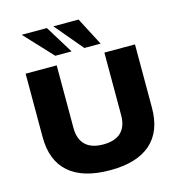

<svg xmlns="http://www.w3.org/2000/svg" viewBox="-134 -1064 1122 1194"><g transform="rotate(-15 427.5 -467.0)"><path d="M429 11Q255 11 165 -67Q75 -145 75 -297V-705H275V-302Q275 -230 314 -192.5Q353 -155 428 -155Q505 -155 543.5 -192.5Q582 -230 582 -302V-705H779V-297Q779 -145 690 -67Q601 11 429 11ZM469 -765 318 -945H480L574 -765ZM282 -765 114 -945H276L387 -765Z"/></g></svg>

Font: Nunito Sans 10pt SemiExpanded Black
Style: Regular
Weight: 900
Width: 6
Designer: Vernon Adams
Foundry: Vernon Adams
Version: Version 3.101;gftools[0.9.27]